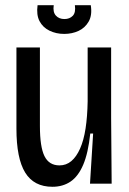

<svg xmlns="http://www.w3.org/2000/svg" viewBox="-20 -704 495 736"><path d="M181 12Q110 12 76.5 -42.5Q43 -97 43 -211V-522H133V-221Q133 -141 150.5 -105.5Q168 -70 208 -70Q234 -70 253.5 -86.5Q273 -103 287 -134.5Q301 -166 308 -211.5Q315 -257 316 -315V-522H406V-253L408 0H325L337 -192H326Q318 -117 299 -72.5Q280 -28 250.5 -8Q221 12 181 12ZM124 -684H186Q182 -658 194 -644.5Q206 -631 227 -631Q247 -631 259 -643.5Q271 -656 267 -684H328Q334 -646 320 -621.5Q306 -597 281 -585.5Q256 -574 226 -574Q195 -574 169.5 -586.5Q144 -599 131.5 -623Q119 -647 124 -684Z"/></svg>

Font: Bricolage Grotesque 72pt SemiCondensed
Style: Regular
Weight: 400
Width: 4
Designer: Mathieu Triay
Foundry: Atelier Triay
Version: Version 1.001;gftools[0.9.33.dev8+g029e19f]